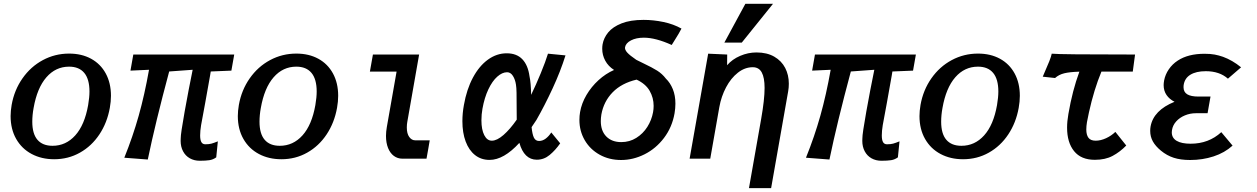

<svg xmlns="http://www.w3.org/2000/svg" viewBox="-20 -838 6640 1014"><path d="M36 -225Q36 -252 41.5 -284Q55.5 -362.5 98.8 -424.2Q142 -486 206.2 -520.5Q270.5 -555 345 -555Q411 -555 461 -527.8Q511 -500.5 538.5 -450Q566 -399.5 566 -332Q566 -301.5 560 -268.5Q546 -190 505 -128.2Q464 -66.5 402.2 -31.8Q340.5 3 266 3Q199.5 3 147.2 -24.8Q95 -52.5 65.5 -104.2Q36 -156 36 -225ZM445.5 -283Q452.5 -324 452.5 -354.5Q452.5 -420 425 -453Q397.5 -486 345 -486Q274 -486 225 -429.8Q176 -373.5 157.5 -268Q150.5 -230 150.5 -195.5Q150.5 -131.5 177.8 -99.8Q205 -68 257.5 -68Q328 -68 377.5 -123Q427 -178 445.5 -283Z M934 -94Q934 -103 934.5 -108Q934 -130 955.2 -248.8Q976.5 -367.5 997.5 -469.5L873.5 -460.5Q800.5 -189 760.5 4.5L636.5 -5Q681.5 -116.5 712.5 -226.8Q743.5 -337 767 -469.5L669 -465L684 -550H1217L1202 -465L1093 -460.5L1089.5 -439Q1075.5 -362 1063.8 -295Q1052 -228 1042 -177Q1037 -146.5 1037 -122.5Q1037 -99 1043.5 -87.5Q1050 -76 1064.5 -76Q1084 -76 1096.8 -79.5Q1109.5 -83 1130.5 -91.5L1122 -7Q1105.5 5 1086 8Q1066.5 11 1035 11Q1005.5 11 982.5 -2Q959.5 -15 946.8 -39Q934 -63 934 -94Z M1236 -225Q1236 -252 1241.5 -284Q1255.5 -362.5 1298.8 -424.2Q1342 -486 1406.2 -520.5Q1470.5 -555 1545 -555Q1611 -555 1661 -527.8Q1711 -500.5 1738.5 -450Q1766 -399.5 1766 -332Q1766 -301.5 1760 -268.5Q1746 -190 1705 -128.2Q1664 -66.5 1602.2 -31.8Q1540.5 3 1466 3Q1399.5 3 1347.2 -24.8Q1295 -52.5 1265.5 -104.2Q1236 -156 1236 -225ZM1645.5 -283Q1652.5 -324 1652.5 -354.5Q1652.5 -420 1625 -453Q1597.5 -486 1545 -486Q1474 -486 1425 -429.8Q1376 -373.5 1357.5 -268Q1350.5 -230 1350.5 -195.5Q1350.5 -131.5 1377.8 -99.8Q1405 -68 1457.5 -68Q1528 -68 1577.5 -123Q1627 -178 1645.5 -283Z M2018.5 -120Q2018.5 -142 2023 -167.5L2074.5 -460H1933.5L1949.5 -550H2193.5L2131 -194Q2128.5 -181 2128.5 -164.5Q2128.5 -132.5 2141.2 -114.8Q2154 -97 2172.5 -97H2249.5L2242 -53L2232.5 0H2105Q2080 0 2060.2 -14.5Q2040.5 -29 2029.5 -56.2Q2018.5 -83.5 2018.5 -120Z M2422 -198Q2422 -240 2430 -283.5Q2444.5 -366 2477.5 -427.8Q2510.5 -489.5 2556.8 -523Q2603 -556.5 2656 -556.5Q2708.5 -556.5 2738.5 -525.2Q2768.5 -494 2776.5 -435Q2784 -401 2785 -337Q2810.5 -389.5 2836 -451.5Q2861.5 -513.5 2874 -554.5L2966.5 -545.5Q2940.5 -462 2898.5 -371.2Q2856.5 -280.5 2813 -204.5L2787.5 -166.5Q2791 -129.5 2799.5 -111.5Q2808 -93.5 2827 -93.5Q2845.5 -93.5 2862 -106Q2878.5 -118.5 2891.5 -138.5L2938.5 -81Q2913.5 -45 2883.2 -19.8Q2853 5.5 2815 5.5Q2781.5 5.5 2758.2 -17.2Q2735 -40 2723 -83.5Q2640.5 6.5 2565.5 6.5Q2521 6.5 2488.8 -19Q2456.5 -44.5 2439.2 -90.8Q2422 -137 2422 -198ZM2522.5 -202.5Q2522.5 -153.5 2537.5 -124.2Q2552.5 -95 2577.5 -95Q2604.5 -95 2639 -125Q2673.5 -155 2709 -206V-211Q2708.5 -228.5 2708.5 -275.5Q2708.5 -321 2708 -348.2Q2707.5 -375.5 2705 -390.5Q2701 -418 2688.8 -437.2Q2676.5 -456.5 2658 -456.5Q2632.5 -456.5 2606.2 -433.2Q2580 -410 2559.2 -366.2Q2538.5 -322.5 2528 -264Q2522.5 -234 2522.5 -202.5Z M3040 -204.5Q3040 -226.5 3043.5 -246Q3051.5 -292.5 3077.2 -336.2Q3103 -380 3140.8 -414.5Q3178.5 -449 3223 -468.5Q3192.5 -488 3176.5 -517.5Q3160.5 -547 3160.5 -580.5Q3160.5 -594 3162.5 -604.5Q3168.5 -638 3192.2 -667Q3216 -696 3262.5 -714.5Q3309 -733 3379 -733Q3431 -733 3484.2 -721.8Q3537.5 -710.5 3579 -687Q3566 -661.5 3545.5 -629.5Q3535.5 -614.5 3527.5 -600.5Q3442.5 -639 3380.5 -639Q3340 -639 3312.5 -624.8Q3285 -610.5 3281 -588.5Q3279 -575.5 3292.5 -560.5Q3306 -545.5 3340.5 -522L3378 -503.5Q3424.5 -481.5 3451 -464.8Q3477.5 -448 3496.5 -423Q3519.5 -401 3533.2 -367.5Q3547 -334 3547 -290.5Q3547 -266.5 3542.5 -239.5Q3529.5 -166 3487 -109.8Q3444.5 -53.5 3384.2 -23.2Q3324 7 3260 7Q3197 7 3146.8 -21Q3096.5 -49 3068.2 -97.5Q3040 -146 3040 -204.5ZM3429 -245.5Q3432 -261.5 3432 -279Q3432 -321.5 3411 -358.2Q3390 -395 3342 -417.5Q3263 -399 3215.8 -350.8Q3168.5 -302.5 3156 -233.5Q3153 -215 3153 -198.5Q3153 -146.5 3182.2 -117Q3211.5 -87.5 3261 -87.5Q3305 -87.5 3340.5 -109.8Q3376 -132 3398.8 -168Q3421.5 -204 3429 -245.5Z M4018 -373.5Q4018 -428 4003 -455.5Q3988 -483 3955.5 -483Q3913.5 -483 3876.8 -454Q3840 -425 3814.5 -376.8Q3789 -328.5 3779 -272.5L3731 0H3622L3649.5 -155.5L3670 -271.5L3720 -554.5L3820.5 -550L3820 -493.5Q3847 -525 3889 -543Q3931 -561 3975 -561Q4030.5 -561 4069 -538.8Q4107.5 -516.5 4126.8 -479.2Q4146 -442 4146 -396Q4146 -374.5 4142.5 -355.5L4052.5 155.5H3935.5L4000 -210.5Q4018 -313 4018 -373.5ZM3805.5 -613 3916.5 -818H4062.5L3897.5 -613Z M4534 -94Q4534 -103 4534.5 -108Q4534 -130 4555.2 -248.8Q4576.5 -367.5 4597.5 -469.5L4473.5 -460.5Q4400.5 -189 4360.5 4.5L4236.5 -5Q4281.5 -116.5 4312.5 -226.8Q4343.5 -337 4367 -469.5L4269 -465L4284 -550H4817L4802 -465L4693 -460.5L4689.5 -439Q4675.5 -362 4663.8 -295Q4652 -228 4642 -177Q4637 -146.5 4637 -122.5Q4637 -99 4643.5 -87.5Q4650 -76 4664.5 -76Q4684 -76 4696.8 -79.5Q4709.5 -83 4730.5 -91.5L4722 -7Q4705.5 5 4686 8Q4666.5 11 4635 11Q4605.5 11 4582.5 -2Q4559.5 -15 4546.8 -39Q4534 -63 4534 -94Z M4836 -225Q4836 -252 4841.5 -284Q4855.5 -362.5 4898.8 -424.2Q4942 -486 5006.2 -520.5Q5070.5 -555 5145 -555Q5211 -555 5261 -527.8Q5311 -500.5 5338.5 -450Q5366 -399.5 5366 -332Q5366 -301.5 5360 -268.5Q5346 -190 5305 -128.2Q5264 -66.5 5202.2 -31.8Q5140.5 3 5066 3Q4999.5 3 4947.2 -24.8Q4895 -52.5 4865.5 -104.2Q4836 -156 4836 -225ZM5245.5 -283Q5252.5 -324 5252.5 -354.5Q5252.5 -420 5225 -453Q5197.5 -486 5145 -486Q5074 -486 5025 -429.8Q4976 -373.5 4957.5 -268Q4950.5 -230 4950.5 -195.5Q4950.5 -131.5 4977.8 -99.8Q5005 -68 5057.5 -68Q5128 -68 5177.5 -123Q5227 -178 5245.5 -283Z M5494.5 -450.5Q5511.5 -489 5521.5 -514.2Q5531.5 -539.5 5534.5 -554.5Q5573.5 -550 5974.5 -550L5962.5 -460H5797Q5757.5 -365 5731 -244.5Q5724 -214 5720.5 -192.8Q5717 -171.5 5717 -154Q5717 -125.5 5728.5 -110.2Q5740 -95 5766.5 -95Q5793 -95 5821.2 -108Q5849.5 -121 5870.5 -141.5L5928 -69.5Q5895 -35.5 5856.2 -14.8Q5817.5 6 5762 6Q5689.5 6 5652.5 -39.8Q5615.5 -85.5 5615.5 -164Q5615.5 -197 5622.5 -236.5Q5643.5 -359.5 5680.5 -459.5Q5629.5 -458 5600.8 -451Q5572 -444 5552 -426L5487 -433Z M6111 -42.5Q6082.5 -66 6068.5 -91.2Q6054.5 -116.5 6054.5 -146.5Q6054.5 -159.5 6056.5 -170Q6072 -255.5 6183 -300.5Q6156 -314 6140.8 -336.2Q6125.5 -358.5 6125.5 -388.5Q6125.5 -399 6128 -413Q6134 -444.5 6152.8 -472Q6171.5 -499.5 6200 -518Q6254.5 -554 6341.5 -554Q6373 -554 6395.2 -549.8Q6417.5 -545.5 6439 -538Q6488.5 -520 6534.5 -482.5L6465 -422.5Q6420.5 -462 6348 -462Q6297 -462 6266.5 -443.2Q6236 -424.5 6231 -387.5Q6230.5 -384 6230.5 -377.5Q6230.5 -352 6250 -340Q6269.5 -328 6309.5 -328H6373L6357.5 -240H6295.5Q6265 -240 6237.5 -228.5Q6210 -217 6191.8 -196.8Q6173.5 -176.5 6169.5 -150.5Q6168.5 -142.5 6168.5 -139Q6168.5 -109.5 6194.2 -94.2Q6220 -79 6268 -79Q6363.5 -79 6430 -140L6489.5 -69Q6447.5 -31 6389.2 -12Q6331 7 6265.5 7Q6215 7 6178.8 -4.8Q6142.5 -16.5 6111 -42.5Z"/></svg>

Font: JuliaMono
Style: Bold Italic
Weight: 700
Italic angle: -9°
Monospace: yes
Designer: cormullion
Foundry: corm
Version: Version 0.057; ttfautohint (v1.8.4)